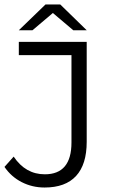

<svg xmlns="http://www.w3.org/2000/svg" viewBox="-24 -831 504 857"><path d="M-4 -86 37 -132Q90 -53 176 -53Q295 -53 295 -195V-585H60V-644H363V-198Q363 -97 315.5 -45.5Q268 6 175 6Q120 6 73 -18Q26 -42 -4 -86ZM303 -696 212 -773 121 -696H60L179 -811H245L363 -696Z"/></svg>

Font: Montserrat Ace
Style: Regular
Weight: 400
Designer: Julieta Ulanovsky
Foundry: Julieta Ulanovsky
Version: Version 1